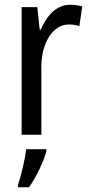

<svg xmlns="http://www.w3.org/2000/svg" viewBox="-20 -567 377 808"><path d="M275 -547C219 -547 178 -504 152 -443H147L137 -537H71V0H154V-282C153 -388 204 -464 269 -464C285 -464 301 -462 314 -457L326 -540C309 -545 291 -547 275 -547ZM175 71V61H90C86 102 68 175 56 210V221H102C132 180 162 116 175 71Z"/></svg>

Font: Noto Sans Bengali Condensed
Style: Regular
Weight: 400
Width: 3
Designer: Jelle Bosma - Monotype Design Team
Foundry: Monotype Imaging Inc.
Version: Version 2.003